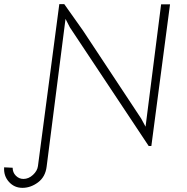

<svg xmlns="http://www.w3.org/2000/svg" viewBox="-146 -705 904 926"><path d="M-126 102 -85 104Q-85 127 -69.5 142.5Q-54 158 -33 158Q-8 158 13 138.5Q34 119 37 96L140 -685H164L254 -558L535 -133L556 -94L631 -684H674L584 -1H571L191 -573L170 -614L79 98Q73 148 37.5 174.5Q2 201 -38 201Q-77 201 -103 172Q-129 143 -126 102Z"/></svg>

Font: Bellota Light
Style: Italic
Weight: 300
Italic angle: -7.5°
Designer: Kemie Guaida
Foundry: Kemie Guaida
Version: Version 4.001